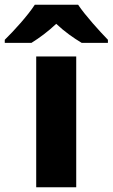

<svg xmlns="http://www.w3.org/2000/svg" viewBox="-79 -786 473 806"><path d="M249 -766H67C38 -721 -21 -656 -59 -619V-606H53C88 -628 122 -653 157 -686C192 -653 229 -627 264 -606H374V-619C339 -655 279 -721 249 -766ZM241 0V-549H73V0Z"/></svg>

Font: Noto Sans Telugu ExtraBold
Style: Regular
Weight: 800
Designer: Jelle Bosma - Monotype Design Team
Foundry: Monotype Imaging Inc.
Version: Version 2.005